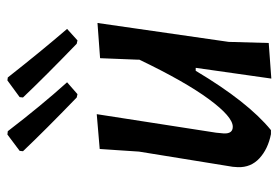

<svg xmlns="http://www.w3.org/2000/svg" viewBox="-137 -611 752 518"><g transform="rotate(-90 239.0 -352.0)"><path d="M389 -519 380 -521Q292 -606 235 -666L236 -675L281 -708L289 -707Q359 -618 420 -547ZM244 -519 235 -521Q147 -606 90 -666L91 -675L135 -708L144 -707Q213 -617 276 -547ZM190 -467 140 -145 138 -124Q137 -100 156 -100Q183 -100 230.5 -164.5Q278 -229 337 -352V-357L341 -458L436 -465L385 -111L382 -3L286 4L315 -200H307Q223 -59 147 3H136Q96 -5 71 -28Q46 -51 47 -86L48 -100L89 -353L96 -459Z"/></g></svg>

Font: Alegreya Sans SC Medium
Style: Italic
Weight: 500
Italic angle: -7°
Designer: Juan Pablo del Peral
Foundry: Huerta Tipografica
Version: Version 2.007